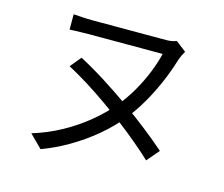

<svg xmlns="http://www.w3.org/2000/svg" viewBox="-105 -848 1210 1035"><g transform="rotate(15 500.0 -330.5)"><path d="M817.8 -662.3Q811.6 -652.3 804.8 -638.2Q798.1 -624.1 792.5 -607.6Q771.3 -537.6 742 -471.2Q712.7 -404.8 678.9 -347.2Q645.1 -289.6 608.4 -243.7Q554.9 -176.6 487.7 -121Q420.6 -65.4 347.3 -23Q274 19.5 200.7 46.3L130.7 -23.6Q214.2 -48.7 289.6 -90Q365.1 -131.2 429.2 -183.8Q493.2 -236.3 541.3 -294.2Q580.7 -341.9 612.9 -397.4Q645 -452.9 668.4 -510.5Q691.7 -568.1 703.8 -619.9Q689.9 -619.9 659.2 -619.9Q628.5 -619.9 587.6 -619.9Q546.7 -619.9 502.4 -619.9Q458.1 -619.9 416.4 -619.9Q374.7 -619.9 341.7 -619.9Q308.8 -619.9 292 -619.9Q274 -619.9 254.8 -619.2Q235.5 -618.5 217.3 -618.2Q199.1 -617.8 185.3 -616.8V-702.3Q206.5 -700.9 234.9 -699Q263.3 -697.1 292 -697.1Q308.8 -697.1 342.3 -697.1Q375.8 -697.1 418.7 -697.1Q461.6 -697.1 507.1 -697.1Q552.5 -697.1 593.2 -697.1Q633.8 -697.1 663.6 -697.1Q693.4 -697.1 704.2 -697.1Q720.1 -697.1 734.5 -699.9Q748.8 -702.6 759.7 -707.2ZM287 -487.1Q356 -450.8 430.6 -403.6Q505.1 -356.5 577.5 -305Q649.8 -253.5 713.6 -203.2Q777.4 -153 824.7 -111L766.2 -42.5Q728.5 -78.1 680.3 -118.7Q632.2 -159.4 577.2 -201.5Q522.2 -243.7 464.1 -284.5Q405.9 -325.4 348 -361.6Q290.1 -397.8 236.4 -426.2Z"/></g></svg>

Font: Noto Sans KR Thin
Style: Regular
Weight: 100
Designer: Ryoko NISHIZUKA 西塚涼子 (kana, bopomofo & ideographs); Paul D. Hunt (Latin, Greek & Cyrillic); Sandoll Communications 산돌커뮤니
Foundry: Adobe
Version: Version 2.004-H2;hotconv 1.0.118;makeotfexe 2.5.65603